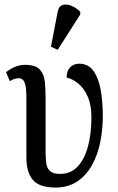

<svg xmlns="http://www.w3.org/2000/svg" viewBox="-20 -829 527 859"><path d="M228 10Q157 10 127.5 -23.5Q98 -57 98 -127V-393Q98 -441 90 -460Q82 -479 65 -479Q56 -479 46.5 -476.5Q37 -474 24 -466L7 -506Q49 -539 92 -539Q140 -539 159 -517Q178 -495 181 -460.5Q184 -426 184 -388V-151Q184 -122 187 -99Q190 -76 204 -63.5Q218 -51 249 -51Q297 -51 328 -84.5Q359 -118 374 -175.5Q389 -233 389 -303Q389 -359 372.5 -396.5Q356 -434 330.5 -455Q305 -476 278 -482Q278 -511 293.5 -527.5Q309 -544 334 -544Q376 -544 399 -510.5Q422 -477 431 -424Q440 -371 440 -310Q440 -250 428.5 -193Q417 -136 391.5 -90Q366 -44 325.5 -17Q285 10 228 10ZM238 -606 208 -620 238 -776Q243 -802 261 -807Q279 -812 301 -802.5Q323 -793 339 -776V-764Z"/></svg>

Font: Noto Serif ExtraCondensed
Style: Regular
Weight: 400
Width: 2
Designer: Monotype Design Team
Foundry: Monotype Imaging Inc.
Version: Version 2.015